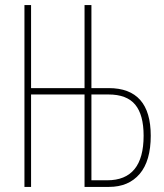

<svg xmlns="http://www.w3.org/2000/svg" viewBox="-20 -734 646 754"><path d="M76 -714H102V-388H312V-714H339V-388H407Q572 -388 572 -201Q572 -102 528.5 -51Q485 0 408 0H312V-363H102V0H76ZM401 -26Q544 -26 544 -201Q544 -283 511 -323Q478 -363 406 -363H339V-26Z"/></svg>

Font: Noto Sans Display Thin Cond
Style: Regular
Weight: 250
Width: 3
Designer: Monotype Design team
Foundry: Monotype Imaging Inc.
Version: Version 1.000